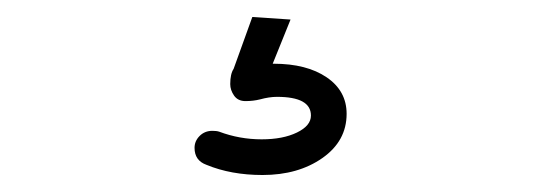

<svg xmlns="http://www.w3.org/2000/svg" viewBox="-20 -30 640 226"><path d="M388 104Q388 136 359.5 156Q331 176 289 176Q252 176 223 164Q209 159 209 144Q209 136 215 130Q221 124 230 124Q235 124 238 125Q262 134 288 134Q313 134 329.5 126Q346 118 346 106Q346 84 306 84Q297 84 286 87Q278 89 269 89Q260 89 255.5 82.5Q251 76 251 69Q251 57 255 51L277 -10L322 -7L301 45H302Q341 45 364.5 61Q388 77 388 104Z"/></svg>

Font: Tsukimi Rounded
Style: Regular
Weight: 400
Designer: Takashi Funayama
Foundry: Takashi Funayama
Version: Version 1.032; ttfautohint (v1.8.3)